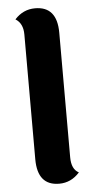

<svg xmlns="http://www.w3.org/2000/svg" viewBox="-56 -818 423 863"><g transform="rotate(-5 156.0 -386.5)"><path d="M235 -665V-103Q235 -49 268 -32Q230 11 176 11Q78 11 78 -108V-671Q78 -721 44 -742Q82 -784 136 -784Q235 -784 235 -665Z"/></g></svg>

Font: Laila
Style: Bold
Weight: 700
Designer: Hitesh Malaviya
Foundry: Indian Type Foundry
Version: Version 1.302;PS 1.0;hotconv 1.0.78;makeotf.lib2.5.61930; tt